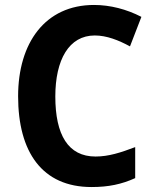

<svg xmlns="http://www.w3.org/2000/svg" viewBox="-20 -744 621 774"><path d="M362 -601C410 -601 458 -582 504 -557L550 -676C490 -707 424 -724 359 -724C162 -724 53 -571 53 -356C53 -131 150 10 349 10C417 10 470 -1 525 -26V-151C467 -129 418 -113 365 -113C255 -113 203 -200 203 -355C203 -503 258 -601 362 -601Z"/></svg>

Font: Noto Sans Myanmar SemiCondensed
Style: Bold
Weight: 700
Width: 4
Designer: Monotype Design Team
Foundry: Monotype Imaging Inc.
Version: Version 2.107